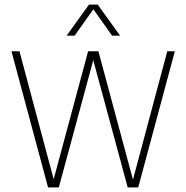

<svg xmlns="http://www.w3.org/2000/svg" viewBox="-20 -819 814 839"><path d="M190 0 30 -595H65L219 -19H210L365 -595H410L565 -19H557L711 -595H744L584 0H538L384 -569H391L237 0ZM271 -663 369 -799H407L505 -663H470L384 -784H392L306 -663Z"/></svg>

Font: Encode Sans SC Condensed Thin
Style: Regular
Weight: 100
Width: 3
Designer: Multiple Designers
Foundry: Impallari Type
Version: Version 3.002